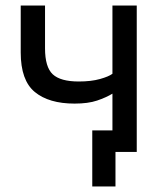

<svg xmlns="http://www.w3.org/2000/svg" viewBox="-20 -550 595 695"><path d="M314 125V-78H387V-211Q364 -197 331.5 -186Q299 -175 250 -175Q157 -175 106 -217Q55 -259 55 -360V-530H143V-375Q143 -307 171 -281Q199 -255 265 -255Q310 -255 342 -264Q374 -273 387 -283V-530H475V0H398V125Z"/></svg>

Font: Golos Text
Style: Regular
Weight: 400
Designer: A.Korolkova, Vitaly Kuzmin
Foundry: ParaType Ltd
Version: Version 2.004